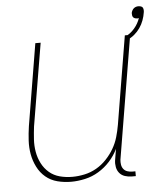

<svg xmlns="http://www.w3.org/2000/svg" viewBox="-48 -667 613 718"><g transform="rotate(-5 258.5 -308.0)"><path d="M191 8Q164 8 139 1.5Q114 -5 95 -21Q76 -37 64.5 -60Q53 -83 48.5 -108Q44 -133 45.5 -159.5Q47 -186 51 -213L102 -520H122L70 -210Q67 -186 65.5 -162Q64 -138 68 -115Q72 -92 82.5 -71.5Q93 -51 110 -36.5Q127 -22 149.5 -16Q172 -10 197 -10Q219 -10 242.5 -15Q266 -20 287 -32Q308 -44 325 -62Q342 -80 354 -100.5Q366 -121 372.5 -143.5Q379 -166 383 -189L438 -520H458L381 -58Q380 -49 381.5 -39.5Q383 -30 388.5 -23Q394 -16 403 -13Q412 -10 421 -10H433V8H418Q405 8 392.5 4Q380 0 372 -9.5Q364 -19 361.5 -32Q359 -45 361 -58L368 -100Q356 -75 337 -54Q318 -33 294 -18.5Q270 -4 243 2Q216 8 191 8ZM445 -502 439 -515Q459 -524 474 -541.5Q489 -559 496 -580Q494 -579 492.5 -579Q491 -579 490 -579Q485 -579 481 -580.5Q477 -582 474.5 -585Q472 -588 471.5 -592.5Q471 -597 471 -601Q472 -606 474.5 -610.5Q477 -615 480.5 -618Q484 -621 488.5 -622.5Q493 -624 498 -624Q502 -624 507 -622.5Q512 -621 514 -617.5Q516 -614 516.5 -609Q517 -604 516 -599Q514 -585 508.5 -570Q503 -555 494 -542Q485 -529 472.5 -518.5Q460 -508 445 -502Z"/></g></svg>

Font: Iosevka Curly Thin
Style: Italic
Weight: 100
Italic angle: -9°
Monospace: yes
Designer: Belleve Invis
Foundry: Belleve Invis
Version: Version 22.1.2; ttfautohint (v1.8.4)